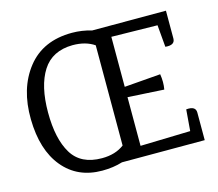

<svg xmlns="http://www.w3.org/2000/svg" viewBox="-101 -824 1098 968"><g transform="rotate(-15 448.0 -340.5)"><path d="M334 -46Q404 -46 450 -81V-604Q405 -635 337 -635Q230 -634 180 -555.5Q130 -477 130 -339Q130 -201 177 -123.5Q224 -46 334 -46ZM857 0H425Q377 15 319 15Q191 15 115.5 -76Q40 -167 37.5 -328Q35 -489 116.5 -592.5Q198 -696 350 -696Q402 -696 452 -681H837V-536Q837 -501 787 -506L777 -621L537 -625V-364L726 -379Q733 -337 726 -299L537 -310V-56L798 -63L807 -174Q857 -179 857 -144Z"/></g></svg>

Font: Karma Medium
Style: Regular
Weight: 500
Designer: Joana Correia
Foundry: Indian Type Foundry
Version: Version 1.202;PS 1.0;hotconv 1.0.78;makeotf.lib2.5.61930; tt